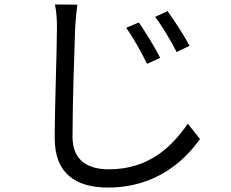

<svg xmlns="http://www.w3.org/2000/svg" viewBox="-20 -791 1040 863"><path d="M604 -690 547 -666C580 -620 615 -557 641 -504L700 -531C676 -579 629 -654 604 -690ZM733 -741 677 -715C711 -671 747 -609 774 -557L832 -585C808 -631 759 -706 733 -741ZM227 -771C233 -742 236 -707 236 -671C236 -566 226 -316 226 -169C226 -8 324 52 466 52C684 52 812 -72 879 -166L824 -235C753 -132 650 -30 469 -30C377 -30 306 -68 306 -176C306 -324 314 -559 318 -671C320 -703 323 -737 328 -770Z"/></svg>

Font: Noto Sans CJK TC Regular
Style: Regular
Weight: 400
Designer: Ryoko NISHIZUKA (kana & ideographs); Paul D. Hunt (Latin, Greek & Cyrillic); Wenlong ZHANG (bopomofo); Sandoll Communica
Foundry: Adobe Systems Incorporated
Version: Version 1.001;PS 1.001;hotconv 1.0.78;makeotf.lib2.5.61930